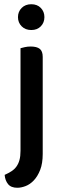

<svg xmlns="http://www.w3.org/2000/svg" viewBox="-20 -693 295 908"><path d="M182 35Q182 80 170 110.5Q158 141 140 160Q122 179 101 187Q80 195 62 195Q32 195 18 177.5Q4 160 2 134Q20 126 34 117Q48 108 57.5 95Q67 82 72 64Q77 46 77 20V-465Q84 -467 97 -470Q110 -473 125 -473Q154 -473 168 -462Q182 -451 182 -424ZM65 -612Q65 -638 82.5 -655.5Q100 -673 128 -673Q156 -673 173 -655.5Q190 -638 190 -612Q190 -586 173 -568.5Q156 -551 128 -551Q100 -551 82.5 -568.5Q65 -586 65 -612Z"/></svg>

Font: Baloo Paaji 2 Medium
Style: Regular
Weight: 500
Designer: Shuchita Grover, Noopur Datye and Ek Type
Foundry: Ek Type
Version: Version 1.640;hotconv 1.0.111;makeotfexe 2.5.65597; ttfautoh